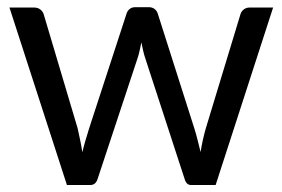

<svg xmlns="http://www.w3.org/2000/svg" viewBox="-20 -528 806 548"><path d="M7 -506.5H77Q88 -506.5 95 -501Q102 -495.5 104.5 -488L201.5 -162Q205.5 -144 209 -127.2Q212.5 -110.5 215 -93.5Q219 -110.5 224 -127.2Q229 -144 234.5 -162L341.5 -490Q344 -497.5 350.2 -502.5Q356.5 -507.5 366 -507.5H404.5Q414.5 -507.5 421 -502.5Q427.5 -497.5 430 -490L534.5 -162Q540 -144.5 544.2 -127.5Q548.5 -110.5 552.5 -94Q555 -110.5 559 -128.5Q563 -146.5 567.5 -162L666.5 -488Q669 -496 676 -501.2Q683 -506.5 692.5 -506.5H759.5L595.5 0H525Q512 0 507 -17L395 -360.5Q391 -372 388.5 -383.8Q386 -395.5 383.5 -407Q381 -395.5 378.5 -383.5Q376 -371.5 372 -360L258.5 -17Q253 0 238 0H171Z"/></svg>

Font: LatoHex
Style: Regular
Weight: 400
Designer: Lukasz Dziedzic
Foundry: tyPoland Lukasz Dziedzic
Version: Version 1.104; Western+Polish opensource